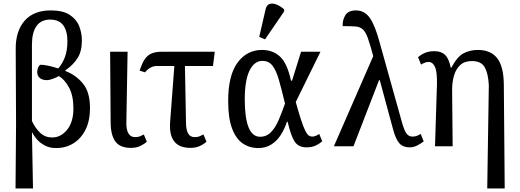

<svg xmlns="http://www.w3.org/2000/svg" viewBox="-20 -829 2946 1088"><path d="M68 239 71 -126 69 -550Q68 -652 119 -711Q170 -770 268 -770Q337 -770 375.5 -744.5Q414 -719 429 -680Q444 -641 444 -600Q444 -539 420 -500.5Q396 -462 350 -430V-427Q410 -404 450 -355.5Q490 -307 490 -217Q490 -145 464.5 -94Q439 -43 395.5 -16.5Q352 10 299 10Q261 10 234 -4.5Q207 -19 189.5 -39Q172 -59 163 -78H161L167 239ZM276 -50Q325 -50 360.5 -94Q396 -138 396 -214Q396 -286 372 -331.5Q348 -377 314 -398Q299 -390 279.5 -382.5Q260 -375 248 -375Q223 -374 207 -386Q191 -398 191 -421Q191 -429 194 -440.5Q197 -452 207 -462Q222 -463 251.5 -457Q281 -451 310 -441Q333 -467 347.5 -504.5Q362 -542 362 -596Q362 -653 338.5 -685.5Q315 -718 264 -718Q213 -718 187 -681.5Q161 -645 161 -576V-143Q181 -101 208.5 -75.5Q236 -50 276 -50Z M722 9Q660 9 633.5 -27.5Q607 -64 607 -138L604 -536H703L696 -134Q695 -95 707.5 -73.5Q720 -52 745 -52Q762 -52 772 -56Q782 -60 795 -67L812 -26Q797 -12 774.5 -1.5Q752 9 722 9Z M1059 9Q933 9 944 -138L968 -455H868Q851 -455 834 -446.5Q817 -438 802 -419L771 -429Q783 -465 797 -488.5Q811 -512 834.5 -524Q858 -536 899 -536H1197L1187 -455H1028L1034 -134Q1034 -95 1045.5 -73.5Q1057 -52 1083 -52Q1099 -52 1109.5 -56Q1120 -60 1133 -67L1150 -26Q1135 -12 1112 -1.5Q1089 9 1059 9Z M1444 10Q1393 10 1354.5 -17Q1316 -44 1294.5 -102.5Q1273 -161 1273 -257Q1273 -402 1326 -474Q1379 -546 1465 -546Q1525 -546 1566 -509Q1607 -472 1629 -372H1635L1686 -536H1796L1656 -251Q1674 -186 1687 -147Q1700 -108 1710 -88Q1720 -68 1729 -61.5Q1738 -55 1749 -55Q1759 -55 1769 -59Q1779 -63 1789 -70L1806 -28Q1790 -14 1768.5 -4Q1747 6 1717 6Q1671 6 1649.5 -27Q1628 -60 1610 -139H1606Q1593 -99 1571.5 -65Q1550 -31 1518 -10.5Q1486 10 1444 10ZM1454 -54Q1491 -54 1516.5 -81Q1542 -108 1560 -151Q1578 -194 1595 -242Q1576 -322 1560.5 -376Q1545 -430 1524 -457Q1503 -484 1467 -484Q1421 -484 1394 -429Q1367 -374 1367 -266Q1367 -54 1454 -54ZM1482 -606 1449 -620 1485 -776Q1491 -802 1509 -807Q1527 -812 1549 -802.5Q1571 -793 1590 -776V-764Z M1872 0 2095 -511Q2077 -578 2064.5 -613Q2052 -648 2036 -662.5Q2020 -677 1994 -679Q1968 -681 1922 -681Q1920 -714 1936.5 -742Q1953 -770 1997 -770Q2045 -770 2075 -728.5Q2105 -687 2132 -586L2256 -142Q2269 -94 2282 -74.5Q2295 -55 2317 -55Q2332 -55 2342 -59Q2352 -63 2364 -70L2381 -28Q2366 -16 2345 -5Q2324 6 2301 6Q2264 6 2243.5 -16.5Q2223 -39 2208 -94L2132 -375H2128L1983 0Z M2741 239 2750 -346Q2747 -410 2727.5 -446.5Q2708 -483 2654 -483Q2612 -483 2587.5 -460Q2563 -437 2552.5 -400Q2542 -363 2542 -320L2545 0H2445L2456 -347Q2458 -421 2445 -449.5Q2432 -478 2408 -478Q2390 -478 2366 -463L2349 -505Q2369 -522 2391 -530.5Q2413 -539 2442 -539Q2480 -539 2502 -518Q2524 -497 2534 -446H2538Q2570 -507 2606 -526.5Q2642 -546 2688 -546Q2761 -546 2797.5 -499Q2834 -452 2835 -350L2840 239Z"/></svg>

Font: Noto Serif SemiCondensed
Style: Regular
Weight: 400
Width: 4
Designer: Monotype Design Team
Foundry: Monotype Imaging Inc.
Version: Version 2.013